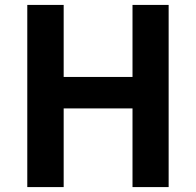

<svg xmlns="http://www.w3.org/2000/svg" viewBox="-20 -761 797 781"><path d="M91 0V-741H239V-448H519V-741H666V0H519V-320H239V0Z"/></svg>

Font: Noto Sans SC Thin
Style: Bold
Weight: 700
Version: Version 2.004-H2;hotconv 1.0.118;makeotfexe 2.5.65603